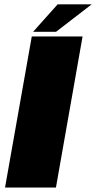

<svg xmlns="http://www.w3.org/2000/svg" viewBox="-20 -838 430 858"><path d="M2.5 0H230L349 -675H122ZM128 -696H230.5L389.5 -818.5H237.5Z"/></svg>

Font: Anybody Black
Style: Italic
Weight: 900
Italic angle: -10°
Designer: Tyler Finck
Foundry: Etcetera Type Company
Version: Version 1.113;gftools[0.9.25]